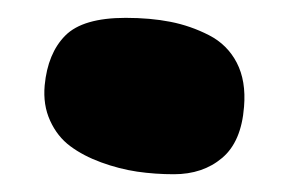

<svg xmlns="http://www.w3.org/2000/svg" viewBox="-20 -494 322 214"><path d="M252 -375Q249 -335.9 227.5 -317.9Q206.1 -299.8 173.8 -299.8Q152.8 -299.8 132.8 -302.7Q112.8 -305.7 92.8 -313Q72.8 -320.3 58.3 -331.1Q43.9 -341.8 35.9 -359.4Q27.8 -377 29.8 -398.9Q33.2 -434.6 52.7 -454.3Q72.3 -474.1 120.1 -474.1Q147.5 -474.1 169.9 -469.7Q192.4 -465.3 212.9 -454.8Q233.4 -444.3 243.9 -424.1Q254.4 -403.8 252 -375Z"/></svg>

Font: Pilowlava
Style: Regular
Weight: 400
Designer: Anton Moglia, Jérémy Landes, Maksym Kobuzan (Cyrillic), Velvetyne Type Foundry
Foundry: Anton Moglia, Jérémy Landes, Velvetyne Type Foundry
Version: Version 1.001;hotconv 1.0.109;makeotfexe 2.5.65596